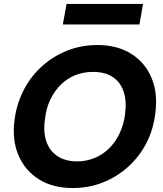

<svg xmlns="http://www.w3.org/2000/svg" viewBox="-20 -940 825 972"><path d="M348 12Q247 12 176.5 -32.5Q106 -77 73 -155Q40 -233 54 -336Q65 -417 101 -486Q137 -555 193.5 -605.5Q250 -656 321 -684Q392 -712 473 -712Q574 -712 644.5 -667.5Q715 -623 747.5 -545Q780 -467 766 -365Q756 -282 720 -213.5Q684 -145 627.5 -94.5Q571 -44 500 -16Q429 12 348 12ZM371 -123Q417 -123 458.5 -140Q500 -157 532 -188.5Q564 -220 585 -264Q606 -308 613 -361Q622 -428 606 -476Q590 -524 551 -550Q512 -576 451 -576Q403 -576 361.5 -559.5Q320 -543 288 -511.5Q256 -480 235 -436.5Q214 -393 208 -339Q198 -273 214.5 -224.5Q231 -176 271 -149.5Q311 -123 371 -123ZM298 -816 317 -920H704L686 -816Z"/></svg>

Font: DM Sans 36pt Black
Style: Italic
Weight: 900
Italic angle: -10°
Designer: Colophon Foundry, Jonny Pinhorn
Foundry: Colophon Foundry
Version: Version 4.004;gftools[0.9.30]